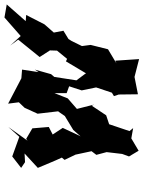

<svg xmlns="http://www.w3.org/2000/svg" viewBox="86 -688 629 840"><g transform="rotate(-90 400.0 -268.5)"><path d="M508 -192 495 -212 468 -248 483 -345 495 -359 515 -430 504 -414 515 -486 477 -489C440 -508 403 -528 366 -547L372 -500L348 -475L322 -418L333 -324L332 -328L312 -299L251 -262L223 -230L230 -244L260 -308L231 -352L264 -369L258 -441L212 -468L204 -462L264 -546L221 -498L135 -529L85 -490L110 -473L148 -475L85 -417C100 -382 114 -346 130 -312L120 -300L143 -252L158 -182L142 -161L154 -116L146 -48L135 -18L160 24L214 -8L259 0L246 -16L276 -105L315 -118L357 -181L362 -171L343 -246L389 -286L412 -344V-291L442 -280L424 -225L437 -162L414 -93L399 -84L406 -63L407 21L483 6L561 26L554 -78L542 -73L604 -110L623 -186L618 -224L640 -269L649 -283L685 -305L677 -347L713 -388L754 -468L727 -470L800 -553L743 -563L662 -492L620 -538L646 -503L570 -409L599 -364L598 -333L562 -289L551 -294L492 -195L478 -177Z"/></g></svg>

Font: Asimov Aggro
Style: CondIt
Weight: 500
Designer: Google
Version: Version 2.000980; 2014